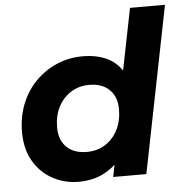

<svg xmlns="http://www.w3.org/2000/svg" viewBox="-53 -793 820 853"><g transform="rotate(-5 357.0 -367.0)"><path d="M264 8Q202 8 149 -20.5Q96 -49 64 -103Q32 -157 32 -233Q32 -301 54.5 -358Q77 -415 118 -457Q159 -499 213 -522.5Q267 -546 329 -546Q392 -546 438 -524Q484 -502 509.5 -456.5Q535 -411 535 -342Q535 -268 517.5 -204.5Q500 -141 465 -93.5Q430 -46 379.5 -19Q329 8 264 8ZM312 -121Q358 -121 393.5 -143.5Q429 -166 449.5 -205.5Q470 -245 470 -298Q470 -353 437.5 -385Q405 -417 347 -417Q302 -417 266 -394.5Q230 -372 209.5 -332.5Q189 -293 189 -240Q189 -185 221.5 -153Q254 -121 312 -121ZM418 0 440 -107 474 -267 495 -427 558 -742H714L566 0Z"/></g></svg>

Font: Montserrat Thin
Style: Bold Italic
Weight: 700
Italic angle: -11.3°
Version: Version 9.000